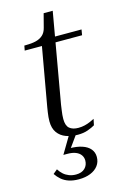

<svg xmlns="http://www.w3.org/2000/svg" viewBox="-133 -708 645 1002"><g transform="rotate(-15 190.0 -206.5)"><path d="M219 10Q184 10 155.5 -0.5Q127 -11 110 -34.5Q93 -58 93 -96Q93 -107 94 -119Q95 -131 97 -143.5Q99 -156 101 -169L160 -503L183 -516H379L374 -486H64L69 -512H76Q108 -512 131 -517.5Q154 -523 169.5 -537Q185 -551 191 -576L210 -649H259L174 -164Q172 -149 170 -135.5Q168 -122 167 -111Q166 -100 166 -89Q166 -53 183 -38.5Q200 -24 231 -24Q249 -24 265.5 -28Q282 -32 295.5 -38Q309 -44 319 -49L312 -16Q297 -7 273.5 1.5Q250 10 219 10ZM164 236Q134 236 111 228.5Q88 221 71.5 207Q55 193 43 175L66 156Q76 172 89 183.5Q102 195 119 201.5Q136 208 156 208Q187 208 204 191.5Q221 175 221 149Q221 133 212 120Q203 107 185 99.5Q167 92 139 92H118L175 -4H216L158 77V67Q197 67 225.5 76.5Q254 86 269 104Q284 122 284 147Q284 174 269 194Q254 214 227 225Q200 236 164 236Z"/></g></svg>

Font: Roboto Serif 120pt Expanded Light
Style: Italic
Weight: 300
Width: 7
Italic angle: -10°
Designer: Greg Gazdowicz
Foundry: Commercial Type
Version: Version 1.008